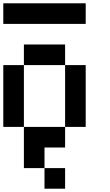

<svg xmlns="http://www.w3.org/2000/svg" viewBox="-20 -895 665 1165"><path d="M0 -125V-500H125V-125ZM0 -750V-875H500V-750ZM125 -125H375V0H250V125H125ZM125 -500V-625H375V-500ZM250 125H375V250H250ZM375 -125V-500H500V-125Z"/></svg>

Font: Galmuri7 Regular
Style: Regular
Weight: 400
Designer: Lee Minseo (quiple)
Version: Version 2.399;hotconv 1.1.1;makeotfexe 2.6.0 DEVELOPMENT